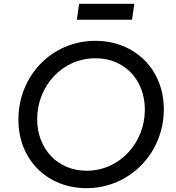

<svg xmlns="http://www.w3.org/2000/svg" viewBox="-20 -970 921 1002"><path d="M431 12C658 12 835 -172 835 -400C835 -609 682 -757 478 -757C250 -757 76 -574 76 -346C76 -135 228 12 431 12ZM174 -348C174 -520 304 -666 478 -666C633 -666 736 -550 736 -398C736 -225 605 -79 432 -79C278 -79 174 -196 174 -348ZM381 -867H669L681 -950H393Z"/></svg>

Font: Mluvka Medium
Style: Italic
Weight: 500
Italic angle: -8°
Designer: Modified by Jiří Krblich, Original typeface by Gumpita Rahayu
Foundry: Gumpita Rahayu & Jiří Krblich
Version: Version 2.000;Glyphs 3.1.1 (3134)